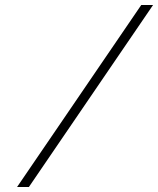

<svg xmlns="http://www.w3.org/2000/svg" viewBox="-20 -672 629 764"><path d="M48 72H95L589 -652H542Z"/></svg>

Font: Charger Sport
Style: HLExtObl
Weight: 100
Designer: Jasper
Foundry: Cannot Into Space Fonts
Version: Version 1.1